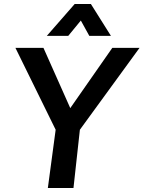

<svg xmlns="http://www.w3.org/2000/svg" viewBox="-20 -939 717 959"><path d="M219 0 258 -291 57 -700H197L331 -399L541 -700H677L379 -291L347 0ZM214 -760 353 -919H434L534 -760H426L358 -883H422L321 -760Z"/></svg>

Font: Inclusive Sans SemiBold
Style: Italic
Weight: 600
Italic angle: -7°
Designer: Olivia King
Foundry: Olivia King
Version: Version 2.004